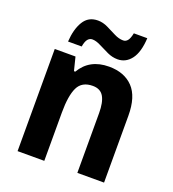

<svg xmlns="http://www.w3.org/2000/svg" viewBox="-137 -862 869 966"><g transform="rotate(20 297.5 -378.5)"><path d="M355 -557Q437 -557 483.5 -508.5Q530 -460 530 -358V0H387V-320Q387 -378 369.5 -408Q352 -438 311 -438Q253 -438 231.5 -393.5Q210 -349 210 -259V0H67V-547H178L196 -475H203Q251 -557 355 -557ZM117 -605Q121 -672 146.5 -714Q172 -756 223 -756Q250 -756 276.5 -743Q303 -730 327.5 -717.5Q352 -705 375 -705Q389 -705 398.5 -716.5Q408 -728 414 -757H486Q482 -681 453.5 -643.5Q425 -606 381 -606Q353 -606 326 -618.5Q299 -631 274 -644Q249 -657 229 -657Q215 -657 205 -645.5Q195 -634 190 -605Z"/></g></svg>

Font: Noto Sans Lao UI SemCond
Style: Bold
Weight: 700
Width: 4
Designer: Monotype Design Team
Foundry: Monotype Imaging Inc.
Version: Version 2.000; ttfautohint (v1.8.4.7-5d5b)